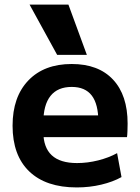

<svg xmlns="http://www.w3.org/2000/svg" viewBox="-20 -810 612 840"><path d="M315.7 10Q181 10 108 -60Q35 -130 35 -260Q35 -386 104 -458Q173 -530 293.7 -530Q410.7 -530 474.5 -461.8Q538.3 -393.7 538.3 -269.3Q538.3 -254.7 537.6 -236.7Q537 -218.7 535.6 -210H111.6V-305H429.4L410.4 -276Q410.4 -354.3 381.5 -392Q352.7 -429.7 293.7 -429.7Q232.3 -429.7 201 -390.4Q169.6 -351 169.6 -273.3V-233.3Q169.6 -165 206.3 -130.8Q243 -96.6 317 -96.6Q363 -96.6 409.5 -108.3Q456 -120 492.3 -140L511.6 -35.3Q474 -14.3 423 -2.2Q372 10 315.7 10ZM230 -570 109.3 -790H279.3L360 -570Z"/></svg>

Font: M PLUS 2 Thin
Style: Regular
Weight: 100
Designer: Coji Morishita
Foundry: UNDERFOREST DESIGN
Version: Version 1.001